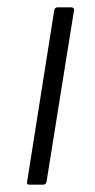

<svg xmlns="http://www.w3.org/2000/svg" viewBox="-20 -504 259 524"><path d="M60 0Q52 0 54 -8L128 -476Q130 -484 137 -484H174Q183 -484 182 -476L107 -8Q105 0 98 0Z"/></svg>

Font: Sofia Sans Light
Style: Italic
Weight: 300
Italic angle: -9°
Version: Version 4.100-B